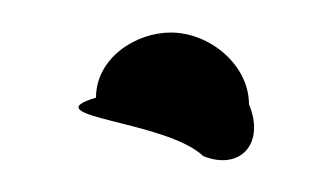

<svg xmlns="http://www.w3.org/2000/svg" viewBox="-20 -448 205 118"><path d="M39 -388C-1 -376 82 -374 105 -352C128 -343 143 -360 133 -384C133 -408 109 -428 85 -428C63 -428 39 -412 39 -388Z"/></svg>

Font: Recovery
Style: Regular
Weight: 400
Version: Version 0.27